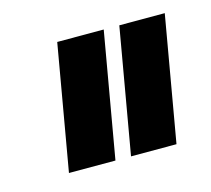

<svg xmlns="http://www.w3.org/2000/svg" viewBox="-51 -733 393 357"><g transform="rotate(-15 146.0 -554.5)"><path d="M162 -434H249.5L291.5 -675H204ZM42.5 -434H132L174 -675H84.5Z"/></g></svg>

Font: Anybody Condensed
Style: Bold Italic
Weight: 700
Width: 3
Italic angle: -10°
Version: Version 1.113;gftools[0.9.25]